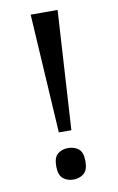

<svg xmlns="http://www.w3.org/2000/svg" viewBox="-82 -743 488 796"><g transform="rotate(-10 162.0 -345.0)"><path d="M135.7 -196.3 105.5 -697.3H218.8L188.5 -196.3ZM162.1 6.8Q136.7 6.8 118.7 -7.8Q100.6 -22.5 100.6 -59.6Q100.6 -97.7 118.7 -111.8Q136.7 -126 162.1 -126Q187.5 -126 205.6 -111.8Q223.6 -97.7 223.6 -59.6Q223.6 -22.5 205.6 -7.8Q187.5 6.8 162.1 6.8Z"/></g></svg>

Font: Noto Serif Todhri
Style: Regular
Weight: 400
Designer: Mikhail Merkuryev
Version: Version 1.000; ttfautohint (v1.8.4.7-5d5b)